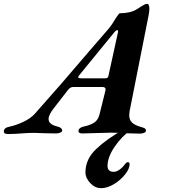

<svg xmlns="http://www.w3.org/2000/svg" viewBox="-86 -693 887 1000"><path d="M-66 -8Q-66 -28 -37 -33Q-1 -41 36 -58.5Q73 -76 95 -100Q234 -256 374 -421L476 -539Q496 -562 515 -595Q517 -598 523 -607Q529 -616 532.5 -620Q536 -624 539 -624Q593 -624 627 -645Q633 -649 645.5 -657Q658 -665 666 -669Q674 -673 680 -673Q692 -673 692 -646Q692 -637 688 -613L589 -114Q587 -98 587 -93Q587 -69 601.5 -55Q616 -41 647 -32Q662 -28 668 -24.5Q674 -21 674 -12Q674 -5 664 -1Q654 3 643 3Q625 3 571 1Q529 -2 491 -2Q471 -2 417 0Q361 2 342 2Q333 2 327.5 -1.5Q322 -5 323 -12Q323 -20 331 -26Q339 -32 350 -34Q388 -42 407 -56Q426 -70 433 -100L463 -221L464 -227Q464 -240 447 -240H295Q279 -240 266 -222L197 -133Q167 -96 167 -73Q167 -45 213 -34Q238 -28 238 -12Q237 -6 227.5 -2Q218 2 206 2L149 1Q111 -1 91 -1Q71 -1 54 0Q37 1 24 2Q-10 5 -43 5Q-55 5 -60.5 2Q-66 -1 -66 -8ZM461 -285Q469 -285 473.5 -288Q478 -291 479 -299L527 -518Q529 -525 529 -530.5Q529 -536 525 -536Q520 -536 512 -528L329 -304Q321 -294 321 -291Q321 -285 341 -285ZM359 205Q359 136 415 83Q471 30 557 -18H598Q547 18 510.5 72Q474 126 474 172Q474 186 482 194Q490 202 507 202Q520 202 536 191Q552 180 564 163Q575 149 582 152Q589 153 589 162Q589 186 565.5 215.5Q542 245 507.5 266Q473 287 440 287Q409 287 384 260.5Q359 234 359 205Z"/></svg>

Font: EB Garamond
Style: Bold Italic
Weight: 700
Italic angle: -17.2°
Designer: Georg Duffner and Octavio Pardo
Foundry: Georg Duffner
Version: Version 1.000